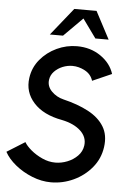

<svg xmlns="http://www.w3.org/2000/svg" viewBox="-83 -944 699 1002"><g transform="rotate(5 266.0 -443.0)"><path d="M222 13Q172.5 13 123.2 -6.8Q74 -26.5 35 -58.2Q-4 -90 -23 -125.5L71.5 -184.5Q82 -165.5 107.5 -144Q133 -122.5 166.8 -107Q200.5 -91.5 236 -91.5Q267.5 -91.5 298.5 -103.8Q329.5 -116 352 -138.8Q374.5 -161.5 379 -193Q385 -237.5 350 -270.2Q315 -303 251.5 -316Q152.5 -334 102.2 -389.8Q52 -445.5 62.5 -520Q70 -575 105 -617Q140 -659 190.8 -682.8Q241.5 -706.5 296.5 -706.5Q367.5 -706.5 420.8 -669.8Q474 -633 491 -578L390 -533.5Q379.5 -567.5 347.2 -584.8Q315 -602 281.5 -602Q255.5 -602 230.2 -591.8Q205 -581.5 187.2 -563Q169.5 -544.5 166 -520Q161 -485.5 187 -459Q213 -432.5 250.5 -423.5Q326 -405.5 381.5 -376Q437 -346.5 464.2 -302Q491.5 -257.5 482.5 -194Q474 -133 435.2 -86.2Q396.5 -39.5 340 -13.2Q283.5 13 222 13ZM381.5 -899 457.5 -755H388L317 -853.5L218.5 -755H149.5L265 -899Z"/></g></svg>

Font: Urbanist SemiBold
Style: Italic
Weight: 600
Italic angle: -8°
Designer: Corey Hu
Foundry: Corey Hu
Version: Version 1.321; ttfautohint (v1.8.4.7-5d5b)